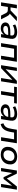

<svg xmlns="http://www.w3.org/2000/svg" viewBox="2688 -3228 554 5969"><g transform="rotate(90 2964.5 -244.0)"><path d="M53 0 131 -492H241L210 -295H303L508 -492H639L383 -249L364 -280Q394 -277 415 -267Q436 -257 453.5 -237.5Q471 -218 488 -184L581 0H464L388 -151Q375 -175 362 -187.5Q349 -200 330 -205.5Q311 -211 281 -211H197L163 0Z M858 9Q800 9 758 -12Q716 -33 695 -69Q674 -105 679 -151Q685 -198 719 -228.5Q753 -259 822 -274Q891 -289 1001 -289H1094L1084 -223H997Q921 -223 876.5 -216.5Q832 -210 811.5 -193.5Q791 -177 787 -149Q783 -112 810 -90.5Q837 -69 887 -69Q931 -69 969 -86Q1007 -103 1033 -133.5Q1059 -164 1065 -203L1082 -313Q1091 -367 1062 -392.5Q1033 -418 967 -418Q916 -418 866 -405.5Q816 -393 767 -365L741 -442Q775 -461 814.5 -474Q854 -487 897 -494Q940 -501 981 -501Q1059 -501 1108 -478Q1157 -455 1176.5 -409.5Q1196 -364 1186 -296L1139 0H1039L1056 -109H1063Q1045 -73 1014.5 -46Q984 -19 944.5 -5Q905 9 858 9Z M1321 0 1399 -492H1901L1823 0H1713L1777 -405H1496L1431 0Z M2007 0 2085 -492H2187L2127 -115H2104L2495 -492H2587L2509 0H2407L2467 -378H2490L2099 0Z M2812 0 2876 -406H2675L2689 -492H3200L3186 -406H2986L2922 0Z M3403 9Q3345 9 3303 -12Q3261 -33 3240 -69Q3219 -105 3224 -151Q3230 -198 3264 -228.5Q3298 -259 3367 -274Q3436 -289 3546 -289H3639L3629 -223H3542Q3466 -223 3421.5 -216.5Q3377 -210 3356.5 -193.5Q3336 -177 3332 -149Q3328 -112 3355 -90.5Q3382 -69 3432 -69Q3476 -69 3514 -86Q3552 -103 3578 -133.5Q3604 -164 3610 -203L3627 -313Q3636 -367 3607 -392.5Q3578 -418 3512 -418Q3461 -418 3411 -405.5Q3361 -393 3312 -365L3286 -442Q3320 -461 3359.5 -474Q3399 -487 3442 -494Q3485 -501 3526 -501Q3604 -501 3653 -478Q3702 -455 3721.5 -409.5Q3741 -364 3731 -296L3684 0H3584L3601 -109H3608Q3590 -73 3559.5 -46Q3529 -19 3489.5 -5Q3450 9 3403 9Z M3838 13 3814 -74Q3856 -88 3885 -108.5Q3914 -129 3933.5 -159.5Q3953 -190 3966.5 -235.5Q3980 -281 3989 -344L4013 -492H4434L4357 0H4246L4311 -405H4101L4091 -340Q4078 -259 4058 -199Q4038 -139 4008.5 -97Q3979 -55 3937.5 -28.5Q3896 -2 3838 13Z M4788 9Q4702 9 4645 -23Q4588 -55 4563 -113.5Q4538 -172 4548 -248Q4555 -307 4580 -353.5Q4605 -400 4645 -433Q4685 -466 4737 -483.5Q4789 -501 4850 -501Q4936 -501 4993 -468.5Q5050 -436 5075 -378.5Q5100 -321 5090 -244Q5083 -186 5057.5 -139.5Q5032 -93 4992.5 -59.5Q4953 -26 4901.5 -8.5Q4850 9 4788 9ZM4793 -76Q4846 -76 4885.5 -98.5Q4925 -121 4950 -161Q4975 -201 4981 -254Q4992 -329 4955.5 -372.5Q4919 -416 4844 -416Q4793 -416 4753 -394Q4713 -372 4688 -332Q4663 -292 4656 -239Q4647 -164 4683 -120Q4719 -76 4793 -76Z M5204 0 5282 -492H5377L5529 -180L5778 -492H5877L5798 0H5699L5758 -370H5774L5543 -78H5490L5349 -370H5362L5304 0Z"/></g></svg>

Font: Nunito Sans 10pt SemiExpanded SemiBold
Style: Italic
Weight: 600
Width: 6
Italic angle: -9°
Designer: Vernon Adams
Foundry: Vernon Adams
Version: Version 3.101;gftools[0.9.27]